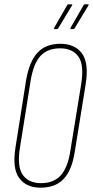

<svg xmlns="http://www.w3.org/2000/svg" viewBox="-20 -864 431 890"><path d="M168 6Q102 6 69 -38.5Q36 -83 52 -182L101 -492Q116 -579 154 -620Q192 -661 260 -661Q326 -661 359.5 -617Q393 -573 377 -473L327 -163Q314 -76 275.5 -35Q237 6 168 6ZM170 -15Q229 -15 261.5 -51Q294 -87 306 -164L356 -472Q371 -563 343.5 -601.5Q316 -640 259 -640Q200 -640 167.5 -604.5Q135 -569 122 -490L73 -183Q58 -92 85.5 -53.5Q113 -15 170 -15ZM233 -729Q231 -729 230.5 -730.5Q230 -732 231 -735L292 -841Q294 -844 298 -844H312Q314 -844 315 -842.5Q316 -841 314 -839L250 -733Q248 -729 244 -729ZM309 -729Q307 -729 306.5 -730.5Q306 -732 307 -735L368 -841Q370 -844 374 -844H388Q390 -844 391 -842.5Q392 -841 390 -839L326 -733Q324 -729 320 -729Z"/></svg>

Font: Sofia Sans Extra Condensed Thin
Style: Italic
Weight: 250
Italic angle: -9°
Version: Version 4.100